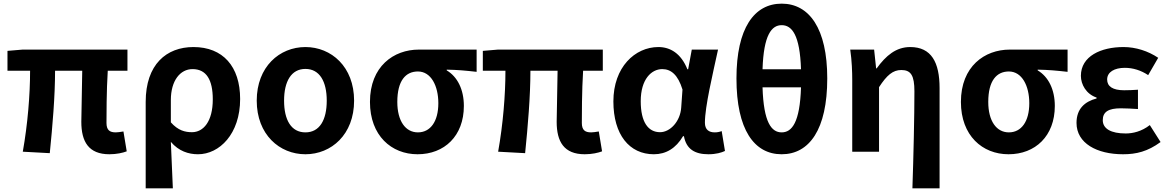

<svg xmlns="http://www.w3.org/2000/svg" viewBox="-20 -832 6408 1053"><path d="M580 14C620 14 654 6 675 -2L657 -111C639 -108 625 -106 615 -106C582 -106 564 -118 564 -158C564 -191 564 -337 571 -444H679V-560H104L21 -553V-444H145C145 -312 132 -152 105 0L253 8C268 -141 282 -303 282 -444H431C430 -342 426 -204 426 -164C426 -55 466 14 580 14Z M779 201H928C924 114 921 36 917 -54C960 -3 1014 14 1066 14C1183 14 1297 -97 1297 -289C1297 -468 1202 -574 1041 -574C893 -574 779 -479 779 -273ZM1033 -107C995 -107 957 -116 917 -161V-283C917 -391 969 -453 1036 -453C1112 -453 1147 -394 1147 -287C1147 -165 1095 -107 1033 -107Z M1655 14C1797 14 1922 -94 1922 -280C1922 -466 1797 -574 1655 -574C1513 -574 1388 -466 1388 -280C1388 -94 1513 14 1655 14ZM1655 -106C1577 -106 1538 -174 1538 -280C1538 -385 1577 -454 1655 -454C1733 -454 1772 -385 1772 -280C1772 -174 1733 -106 1655 -106Z M2270 14C2417 14 2524 -86 2524 -251C2524 -341 2489 -411 2430 -446V-450C2489 -449 2532 -445 2594 -438V-560H2277C2139 -560 2009 -468 2009 -273C2009 -88 2127 14 2270 14ZM2272 -106C2204 -106 2159 -168 2159 -273C2159 -390 2205 -440 2272 -440C2344 -440 2384 -361 2384 -266C2384 -165 2340 -106 2272 -106Z M3187 14C3227 14 3261 6 3282 -2L3264 -111C3246 -108 3232 -106 3222 -106C3189 -106 3171 -118 3171 -158C3171 -191 3171 -337 3178 -444H3286V-560H2711L2628 -553V-444H2752C2752 -312 2739 -152 2712 0L2860 8C2875 -141 2889 -303 2889 -444H3038C3037 -342 3033 -204 3033 -164C3033 -55 3073 14 3187 14Z M3566 14C3633 14 3687 -19 3726 -85H3731C3744 -14 3791 14 3865 14C3907 14 3937 5 3956 -4L3938 -113C3925 -108 3912 -106 3900 -106C3869 -106 3846 -120 3846 -159C3846 -248 3889 -426 3918 -560H3774L3754 -452H3750C3715 -539 3656 -574 3591 -574C3462 -574 3344 -463 3344 -276C3344 -93 3432 14 3566 14ZM3600 -107C3535 -107 3494 -162 3494 -277C3494 -398 3553 -453 3612 -453C3660 -453 3698 -422 3723 -341L3716 -242C3711 -167 3656 -107 3600 -107Z M4267 14C4418 14 4517 -121 4517 -402C4517 -676 4418 -812 4267 -812C4116 -812 4019 -677 4019 -402C4019 -121 4116 14 4267 14ZM4267 -106C4211 -106 4168 -160 4162 -353H4373C4367 -160 4323 -106 4267 -106ZM4162 -452C4168 -641 4212 -694 4267 -694C4323 -694 4367 -641 4373 -452Z M4984 201H5133V-349C5133 -490 5088 -574 4972 -574C4894 -574 4839 -527 4788 -457H4785L4774 -560H4643C4652 -499 4654 -437 4654 -393V0H4801V-354C4844 -420 4877 -448 4923 -448C4976 -448 4995 -418 4995 -331C4995 -193 4990 24 4984 201Z M5511 14C5658 14 5765 -86 5765 -251C5765 -341 5730 -411 5671 -446V-450C5730 -449 5773 -445 5835 -438V-560H5518C5380 -560 5250 -468 5250 -273C5250 -88 5368 14 5511 14ZM5513 -106C5445 -106 5400 -168 5400 -273C5400 -390 5446 -440 5513 -440C5585 -440 5625 -361 5625 -266C5625 -165 5581 -106 5513 -106Z M6139 14C6212 14 6274 -1 6345 -53L6286 -146C6241 -111 6193 -100 6154 -100C6073 -100 6028 -126 6028 -173C6028 -219 6060 -238 6127 -238C6157 -238 6188 -236 6221 -234V-340C6195 -338 6168 -337 6145 -337C6083 -337 6052 -358 6052 -396C6052 -437 6092 -460 6149 -460C6194 -460 6238 -446 6277 -420L6332 -515C6277 -552 6209 -574 6142 -574C6018 -574 5908 -524 5908 -416C5908 -369 5937 -316 5994 -297V-292C5929 -275 5884 -235 5884 -158C5884 -46 5996 14 6139 14Z"/></svg>

Font: Noto Sans CJK TC
Style: Bold
Weight: 700
Designer: Ryoko NISHIZUKA 西塚涼子 (kana, bopomofo & ideographs); Paul D. Hunt (Latin, Greek & Cyrillic); Sandoll Communications 산돌커뮤니
Foundry: Adobe
Version: Version 2.004;hotconv 1.0.118;makeotfexe 2.5.65603